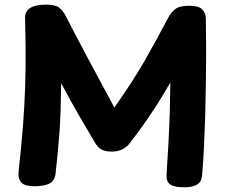

<svg xmlns="http://www.w3.org/2000/svg" viewBox="-20 -791 978 826"><path d="M219.1 -44.2Q215.3 -12.7 192.2 -1.2Q169.1 10.3 128.8 10.3Q86.8 10.3 71.7 -5.7Q56.6 -21.7 60.1 -54.9Q72.3 -162.7 78.9 -251.3Q85.6 -339.9 88.1 -416.8Q90.6 -493.7 90.2 -565.8Q89.8 -637.9 87.8 -712.7Q86.8 -742 109.6 -756.5Q132.3 -771 177.8 -771Q218.2 -771 234.8 -758.1Q251.4 -745.2 263.9 -719.8Q291.7 -666 315.1 -621.7Q338.4 -577.3 361.4 -534.1Q384.4 -490.8 411.2 -441.4Q437.9 -392.1 472.1 -328.1Q513.1 -387.1 543.3 -433.4Q573.6 -479.8 598.3 -522.7Q623.1 -565.7 649 -613.2Q674.9 -660.8 707.4 -721.4Q719.7 -742 737.2 -754.1Q754.7 -766.2 794.1 -766.2Q834.9 -766.2 849.8 -750.8Q864.8 -735.4 865.6 -711Q866.8 -638.9 866.8 -573.1Q866.8 -507.2 865.8 -440.1Q864.8 -373 862.8 -295Q860.8 -228 857.7 -162.1Q854.6 -96.1 849.6 -39.4Q847.8 -9.1 828.2 2.8Q808.6 14.8 772.7 14.8Q730.3 14.8 712.6 2.8Q694.8 -9.1 696.6 -39.4L704.8 -178Q707 -216 708.1 -246.9Q709.2 -277.8 710.3 -306.1Q711.4 -334.3 711.6 -365.2Q711.7 -396.1 712.7 -435.7Q678.6 -376.1 650.6 -333.3Q622.7 -290.4 596.6 -253.9Q570.6 -217.4 538.8 -175.6Q526.3 -158.6 506.3 -148.7Q486.3 -138.8 460.7 -138.8Q437 -138.8 419.4 -146.6Q401.8 -154.4 388 -178.1Q367 -213.9 350.7 -241.8Q334.3 -269.7 318.9 -296.2Q303.4 -322.8 285.4 -355.1Q267.4 -387.4 243.1 -433.1Q242.3 -364.7 240.6 -313.2Q238.8 -261.8 235.7 -219.4Q232.6 -177 228.5 -135.3Q224.4 -93.7 219.1 -44.2Z"/></svg>

Font: Playpen Sans
Style: Regular
Weight: 400
Designer: Laura Meseguer, Veronika Burian, José Scaglione, Kostas Bartsokas, Vera Evstafieva, Tom Grace, Yorlmar Campos
Foundry: TypeTogether
Version: Version 2.000